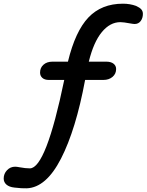

<svg xmlns="http://www.w3.org/2000/svg" viewBox="-37 -834 794 1040"><path d="M737 -759Q737 -736 725 -720Q713 -704 692 -704Q687 -704 681.5 -705Q676 -706 669 -707Q632 -714 615 -714Q559 -714 514.5 -660Q470 -606 444 -500H539Q564 -500 578 -489Q592 -478 592 -460Q592 -434 572.5 -417.5Q553 -401 523 -401H424Q374 -132 293.5 25Q213 182 108 186Q82 187 41 182Q13 179 -2 166Q-17 153 -17 133Q-17 107 1 88Q19 69 45 69Q54 69 69 72Q101 78 125 78Q212 77 311 -401H227Q205 -401 192.5 -412Q180 -423 180 -441Q180 -467 198.5 -483.5Q217 -500 247 -500H331Q371 -665 442 -739.5Q513 -814 629 -814Q667 -814 700 -802Q720 -793 728.5 -783Q737 -773 737 -759Z"/></svg>

Font: Mali SemiBold
Style: Italic
Weight: 600
Italic angle: -10°
Version: Version 1.000; ttfautohint (v1.6)